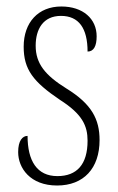

<svg xmlns="http://www.w3.org/2000/svg" viewBox="-20 -562 365 592"><path d="M156 10C238 10 287 -43 287 -130C287 -194 263 -241 185 -289C119 -330 90 -366 90 -421C90 -472 113 -513 168 -513C223 -513 250 -475 250 -403C269 -403 278 -420 278 -450C278 -504 236 -542 169 -542C98 -542 53 -493 53 -418C53 -348 82 -310 165 -254C234 -210 250 -174 250 -128C250 -55 217 -19 157 -19C94 -19 65 -66 65 -143C49 -143 36 -128 36 -93C36 -44 73 10 156 10Z"/></svg>

Font: Noto Serif Tamil ExtraCondensed ExtraLight
Style: Regular
Weight: 200
Width: 2
Designer: Indian Type Foundry, Tom Grace, and the Monotype Design Team
Foundry: Monotype Imaging Inc.
Version: Version 2.004